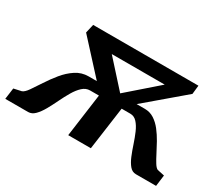

<svg xmlns="http://www.w3.org/2000/svg" viewBox="-174 -772 1116 988"><g transform="rotate(30 384.0 -278.0)"><path d="M-68.5 0 -59.5 -66.5 -14 -76.5Q0.5 -81.5 18.2 -107Q36 -132.5 58.5 -167.2Q81 -202 108.5 -235.8Q136 -269.5 170 -292Q204 -314.5 245.5 -314.5H294L121 -503.5L133 -555.5H758.5L753 -503.5L530.5 -314.5H579.5Q610 -314.5 634.8 -298.5Q659.5 -282.5 679.5 -256.8Q699.5 -231 716 -201.5Q732.5 -172 746.2 -144.8Q760 -117.5 771.8 -98.8Q783.5 -80 794 -75.5L836 -66.5L827.5 0H707.5Q685.5 0 670 -18.5Q654.5 -37 642.5 -66Q630.5 -95 619.8 -127.8Q609 -160.5 596.5 -189.5Q584 -218.5 567.2 -237Q550.5 -255.5 527 -255.5H475.5L440 0H305.5L340.5 -255.5H288Q263.5 -255.5 243.5 -237Q223.5 -218.5 206.5 -189.5Q189.5 -160.5 173.8 -127.8Q158 -95 141.8 -66Q125.5 -37 107.2 -18.5Q89 0 67 0ZM429.5 -320 605.5 -473.5H291Z"/></g></svg>

Font: Merriweather
Style: Bold Italic
Weight: 700
Italic angle: -7.8°
Version: Version 2.101